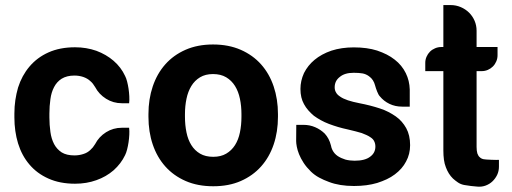

<svg xmlns="http://www.w3.org/2000/svg" viewBox="-20 -710 1979 742"><path d="M479 -215.8Q480.5 -204.1 479.7 -189.5Q479 -174.8 476.8 -160.2Q474.6 -145.5 471.2 -132.3Q467.8 -119.1 463.4 -110.4Q447.8 -77.6 418.9 -51.8Q390.1 -26.9 352.5 -13.7Q314.5 0 270 0Q211.4 0 167 -20Q123 -39.6 93.8 -74.2Q64.5 -108.4 49.8 -155.8Q35.6 -202.6 35.6 -256.3V-271Q35.6 -298.3 39.3 -323.2Q43 -348.1 49.8 -371.6Q64.5 -418 93.8 -452.6Q123.5 -487.8 167 -507.3Q211.4 -527.3 270 -527.3Q292 -527.3 312.5 -523.9Q333 -520.5 352.5 -513.7Q390.6 -499.5 418.9 -475.1Q447.8 -450.2 463.4 -416.5Q467.8 -408.2 471.2 -395Q474.6 -381.8 476.8 -367.2Q479 -352.5 479.7 -337.6Q480.5 -322.8 479 -311H451.2Q417.5 -311 389.9 -328.4Q362.3 -345.7 347.7 -373.5Q343.3 -380.9 338.9 -386.5Q334.5 -392.1 328.6 -397Q318.4 -406.7 301.8 -412.6Q285.6 -418 267.6 -418Q238.3 -418 218.3 -405.8Q199.7 -394 189 -373.5Q178.2 -353 174.8 -326.7Q172.9 -313.5 171.9 -299.6Q170.9 -285.6 170.9 -271V-256.3Q170.9 -241.7 171.9 -227.8Q172.9 -213.9 174.8 -200.2Q178.2 -174.3 189 -153.3Q199.7 -133.3 218.3 -121.1Q237.3 -109.4 267.6 -109.4Q285.6 -109.4 301.8 -114.7Q310.1 -117.2 316.7 -121.1Q323.2 -125 328.6 -129.9Q334.5 -135.3 338.9 -140.6Q343.3 -146 347.7 -153.3Q362.3 -181.6 389.9 -199Q417.5 -216.3 451.2 -216.3H479Z M553.7 -269Q553.7 -326.7 570.3 -376Q586.9 -425.3 618.7 -461.2Q650.4 -497.1 697 -517.6Q743.7 -538.1 803.2 -538.1Q863.3 -538.1 910.2 -517.6Q957 -497.1 989 -461.2Q1021 -425.3 1037.6 -376Q1054.2 -326.7 1054.2 -269V-258.8Q1054.2 -200.7 1037.6 -151.6Q1021 -102.5 989 -66.7Q957 -30.8 910.6 -10.5Q864.3 9.8 804.2 9.8Q744.1 9.8 697.5 -10.5Q650.9 -30.8 618.9 -66.7Q586.9 -102.5 570.3 -151.6Q553.7 -200.7 553.7 -258.8ZM694.8 -258.8Q694.8 -226.6 700.7 -198.2Q706.5 -169.9 719.5 -149.2Q732.4 -128.4 753.2 -116.2Q773.9 -104 804.2 -104Q833.5 -104 854.2 -116.2Q875 -128.4 888.2 -149.2Q901.4 -169.9 907.2 -198.2Q913.1 -226.6 913.1 -258.8V-269Q913.1 -300.3 907.2 -328.4Q901.4 -356.4 888.2 -377.7Q875 -398.9 854 -411.4Q833 -423.8 803.2 -423.8Q773.9 -423.8 753.2 -411.4Q732.4 -398.9 719.5 -377.7Q706.5 -356.4 700.7 -328.4Q694.8 -300.3 694.8 -269Z M1549.8 -214.8Q1564.9 -187.5 1564.9 -148.9Q1564.9 -114.3 1549.3 -85.9Q1534.7 -57.6 1505.9 -36.1Q1491.7 -25.4 1474.6 -17.3Q1457.5 -9.3 1437.5 -2.9Q1397.9 8.8 1348.1 8.8Q1292 8.8 1251.5 -6.8Q1231 -14.2 1213.4 -23.7Q1195.8 -33.2 1181.6 -46.9Q1164.6 -63.5 1153.3 -80.8Q1142.1 -98.1 1135.7 -114Q1129.4 -129.9 1127 -143.1Q1124.5 -156.2 1124.5 -165L1125 -227.5H1152.8Q1176.8 -227.5 1197.8 -218.5Q1218.8 -209.5 1234.9 -193.8Q1252 -175.3 1258.8 -148.4Q1259.8 -143.6 1261.2 -138.7Q1262.7 -133.8 1264.6 -130.4Q1272 -115.7 1285.2 -106.9Q1297.9 -98.6 1314.9 -93.3Q1331.5 -88.9 1350.6 -88.9Q1390.6 -88.9 1410.6 -104.5Q1430.7 -119.1 1430.7 -143.6Q1430.7 -154.8 1426.3 -163.6Q1422.4 -172.9 1410.6 -180.2Q1404.3 -184.6 1396.2 -188.2Q1388.2 -191.9 1377.9 -195.8Q1367.7 -199.2 1354.2 -202.4Q1340.8 -205.6 1325.2 -209.5Q1304.7 -213.9 1286.6 -219.2Q1268.6 -224.6 1251.5 -231Q1234.9 -237.3 1220.2 -245.4Q1205.6 -253.4 1192.9 -262.7Q1181.2 -272.5 1171.4 -283.7Q1161.6 -294.9 1154.8 -307.6Q1141.1 -332 1141.1 -366.2Q1141.1 -397.5 1154.8 -427.7Q1169.9 -457.5 1195.3 -478.5Q1222.2 -501 1260.7 -514.2Q1299.8 -526.9 1347.2 -526.9Q1398.9 -526.9 1437.5 -514.6Q1457.5 -507.8 1474.4 -499.3Q1491.2 -490.7 1505.4 -479.5Q1533.2 -458 1548.3 -427.2Q1562.5 -398.4 1563.5 -364.3V-297.9H1534.2Q1507.3 -297.9 1485.1 -308.6Q1462.9 -319.3 1447.8 -337.9Q1445.3 -340.3 1442.6 -345.2Q1439.9 -350.1 1437.5 -356.2Q1435.1 -362.3 1432.9 -368.7Q1430.7 -375 1429.2 -380.9Q1426.8 -390.6 1421.1 -399.7Q1415.5 -408.7 1405.8 -415.5Q1394.5 -423.8 1380.9 -426.3Q1367.2 -428.7 1346.7 -428.7Q1312 -428.7 1293 -412.6Q1273.4 -397.5 1273.4 -372.6Q1273.4 -360.8 1278.8 -352.5Q1283.2 -343.8 1294.9 -336.4Q1300.3 -332.5 1307.6 -329.1Q1314.9 -325.7 1324.7 -322.3Q1334 -319.3 1345.2 -316.4Q1356.4 -313.5 1369.6 -311Q1410.6 -303.2 1447.8 -291Q1465.8 -285.2 1481 -277.3Q1496.1 -269.5 1509.3 -260.3Q1522.5 -251 1532.5 -239.5Q1542.5 -228 1549.8 -214.8Z M1849.1 -94.7Q1851.1 -94.2 1860.1 -93.5Q1869.1 -92.8 1879.2 -92.5Q1889.2 -92.3 1897.7 -92Q1906.2 -91.8 1908.2 -92.3V-65.9Q1908.2 -48.8 1901.4 -34.4Q1894.5 -20 1883.3 -9.3Q1872.1 1.5 1856.9 7.1Q1841.8 12.7 1825.2 11.2Q1813 10.3 1800.3 8.8Q1787.6 7.3 1773.9 4.9Q1760.7 2.4 1750.2 -4.6Q1739.7 -11.7 1730.5 -20Q1712.9 -37.1 1703.1 -63.5Q1697.8 -76.7 1695.6 -93Q1693.4 -109.4 1693.4 -128.4V-435.1H1623.5V-467.3Q1623.5 -479.5 1628.4 -490.7Q1633.3 -502 1641.6 -510.3Q1649.9 -518.6 1661.4 -523.4Q1672.9 -528.3 1685.5 -528.3H1693.4V-690.4H1721.7Q1742.2 -690.4 1760.5 -682.6Q1778.8 -674.8 1792.5 -661.4Q1806.2 -647.9 1814 -629.9Q1821.8 -611.8 1821.8 -591.3V-528.3H1902.8V-496.6Q1902.8 -483.9 1897.9 -472.7Q1893.1 -461.4 1884.8 -453.1Q1876.5 -444.8 1865.2 -439.9Q1854 -435.1 1841.3 -435.1H1821.8V-142.1Q1821.8 -127.4 1824.7 -117.2Q1826.7 -112.8 1828.6 -108.9Q1830.6 -105 1834 -102.5Q1839.4 -96.7 1849.1 -94.7Z"/></svg>

Font: Millunium
Style: Bold
Weight: 700
Designer: kolcsarzsolt
Foundry: Kolcsar Szilard Zsolt
Version: Version 2.000980; 2016